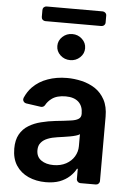

<svg xmlns="http://www.w3.org/2000/svg" viewBox="-61 -968 698 1024"><g transform="rotate(5 287.5 -456.0)"><path d="M129.6 -7.8Q88.1 -26.6 64.3 -62.9Q40.5 -99.4 40.5 -153.1Q40.5 -199.2 57.5 -229.4Q74.6 -259.9 104 -277.7Q133.9 -296.2 170.5 -305Q207.7 -314.6 247.5 -318.9Q291.2 -323.2 325.3 -328.1Q354.8 -331.7 368.6 -340.9Q382.5 -349.4 382.5 -367.9V-370Q382.5 -410.2 358.7 -432.2Q334.5 -454.2 290.1 -454.2Q242.5 -454.2 215.2 -433.6Q195 -418.7 183.9 -398.1Q180.8 -392.4 174.9 -389.4Q169 -386.4 162.6 -387.1L83.1 -398.4Q75.3 -399.5 70.1 -405.5Q65 -411.6 65 -419Q65 -422.6 66.8 -427.2Q81.7 -461.6 105.1 -485.4Q138.5 -519.2 185 -535.5Q231.9 -552.6 289.4 -552.6Q327.8 -552.6 367.9 -543.3Q405.9 -534.4 439.3 -513.1Q471.6 -491.5 491.1 -455.6Q511 -419 511 -365.1V-20.6Q511 -12.1 504.8 -6Q498.6 0 490.1 0H408Q399.5 0 393.5 -6Q387.4 -12.1 387.4 -20.6V-74.9H383.2Q371.8 -52.6 350.1 -32.7Q328.5 -12.8 297.2 -0.7Q265.3 11 223 11Q171.5 11 129.6 -7.8ZM190.3 -101.6Q215.9 -83.5 256.4 -83.5Q294.4 -83.5 323.5 -99.1Q351.9 -114.7 367.2 -139.9Q382.8 -165.8 382.8 -195.7V-259.9Q376.1 -254.6 362.2 -250.7Q348 -246.4 330.3 -243.3L295.1 -237.6L264.9 -233.3Q235.8 -229.4 213.4 -220.5Q190 -211.3 177.6 -195.7Q164.4 -180.4 164.4 -155.2Q164.4 -119.7 190.3 -101.6ZM221.6 -718.4Q221.6 -747.5 243.6 -767.9Q265.6 -788.4 296.2 -788.4Q326.7 -788.4 348.5 -767.9Q370.4 -747.5 370.4 -718.4Q370.4 -689.6 348.5 -669.2Q326.7 -648.8 296.2 -648.8Q265.3 -648.8 243.4 -669.2Q221.6 -689.6 221.6 -718.4ZM446.4 -922.9H146.3Q137.8 -922.9 131.7 -916.9Q125.7 -910.9 125.7 -902.3V-865.1Q125.7 -856.5 131.7 -850.5Q137.8 -844.5 146.3 -844.5H446.4Q454.9 -844.5 461.1 -850.5Q467.3 -856.5 467.3 -865.1V-902.3Q467.3 -910.9 461.1 -916.9Q454.9 -922.9 446.4 -922.9Z"/></g></svg>

Font: DeltaSans SemiBold
Style: Regular
Weight: 600
Designer: Rasmus Andersson
Foundry: rsms
Version: Version 3.012